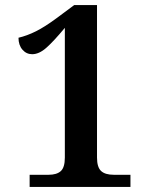

<svg xmlns="http://www.w3.org/2000/svg" viewBox="-20 -738 599 758"><path d="M97 -48H172Q204 -48 220 -62.5Q236 -77 236 -116V-628Q191 -574 162.5 -549Q134 -524 107 -524Q84 -524 68.5 -542Q53 -560 53 -589Q87 -597 122 -614.5Q157 -632 203 -666L273 -718H363V-116Q363 -78 379 -63Q395 -48 429 -48H495V0H97Z"/></svg>

Font: Noto Serif SemiBold
Style: Regular
Weight: 600
Designer: Monotype Design Team
Foundry: Monotype Imaging Inc.
Version: Version 1.001